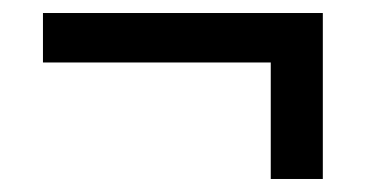

<svg xmlns="http://www.w3.org/2000/svg" viewBox="-20 -426 562 295"><path d="M396 -330H46V-406H476V-151H396Z"/></svg>

Font: Cabin
Style: Regular
Weight: 400
Designer: Pablo Impallari
Foundry: Pablo Impallari. http://www.impallari.com Igino Marini. http://www.ikern.com
Version: Version 2.001